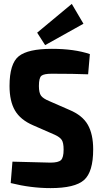

<svg xmlns="http://www.w3.org/2000/svg" viewBox="-20 -954 525 987"><path d="M409 -832 212 -722 171 -786 349 -934ZM247 -703Q362 -703 442 -676L433 -572Q361 -575 246 -575Q206 -575 193 -564.5Q180 -554 180 -512Q180 -477 191 -462Q202 -447 234 -434L337 -389Q404 -361 431.5 -312.5Q459 -264 459 -186Q459 -70 412 -28.5Q365 13 240 13Q139 13 35 -13L44 -123Q211 -118 239 -118Q280 -118 293.5 -131Q307 -144 307 -185Q307 -220 297.5 -234.5Q288 -249 262 -261L150 -310Q85 -338 57 -386Q29 -434 29 -512Q29 -627 76.5 -665Q124 -703 247 -703Z"/></svg>

Font: exo2condensed_b
Style: Bold
Weight: 700
Width: 3
Designer: Natanael Gama
Version: Version 1.001;PS 001.001;hotconv 1.0.70;makeotf.lib2.5.58329